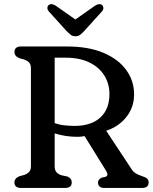

<svg xmlns="http://www.w3.org/2000/svg" viewBox="-20 -930 756 950"><path d="M643.5 -463Q643.5 -400 606 -352Q568.5 -304 505.5 -283L630 -94.5Q639.5 -79.5 652 -72Q664.5 -64.5 680.5 -59.5Q700.5 -53 708 -46.2Q715.5 -39.5 715.5 -27.5Q715.5 0 682.5 0H497Q465 0 465 -27.5Q465 -42 483 -51L500 -54.5Q519.5 -60 506 -83L398.5 -256.5Q381 -253 364.5 -253Q304 -253 250.5 -270V-108Q250.5 -87.5 259.8 -77.5Q269 -67.5 285.5 -62.5L314 -56.5Q335 -47.5 335 -27.5Q335 0 302 0H84.5Q51.5 0 51.5 -27.5Q51.5 -48 76 -58L98 -64Q114 -69 123.5 -78.8Q133 -88.5 133 -108V-592Q133 -611.5 123.5 -621.2Q114 -631 98 -636L76 -642Q51.5 -652 51.5 -672.5Q51.5 -700 84.5 -700H311.5Q417.5 -700 491.5 -668.8Q565.5 -637.5 604.5 -583.8Q643.5 -530 643.5 -463ZM250.5 -644.5V-320.5Q276 -312 302.2 -309.5Q328.5 -307 349 -307Q430.5 -307 476 -348.2Q521.5 -389.5 521.5 -464Q521.5 -516 495.8 -557Q470 -598 421.8 -621.2Q373.5 -644.5 306 -644.5ZM398 -778Q386.5 -765.5 377 -758Q367.5 -750.5 353.5 -750.5Q339 -750.5 329.5 -758Q320 -765.5 308 -778L222.5 -872.5Q214 -882 214.5 -891Q215 -900 220.5 -904.5Q234 -916 255.5 -902L353 -833.5L450.5 -902Q472.5 -916 485.5 -904.5Q491 -900 491.5 -891Q492 -882 483.5 -872.5Z"/></svg>

Font: Fraunces 9pt SuperSoft
Style: Regular
Weight: 400
Version: Version 1.000;[b76b70a41]